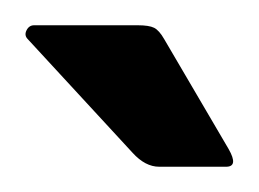

<svg xmlns="http://www.w3.org/2000/svg" viewBox="-20 -659 205 152"><path d="M106 -527Q95 -527 85 -538L2 -628Q-1 -631 1 -635Q3 -639 7 -639H89Q98 -639 102 -637Q106 -635 110 -628L161 -541Q169 -527 159 -527Z"/></svg>

Font: Glory Thin SemiBold
Style: Regular
Weight: 600
Version: Version 1.011